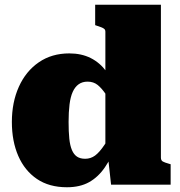

<svg xmlns="http://www.w3.org/2000/svg" viewBox="-20 -778 759 809"><path d="M658 -114Q658 -102 666 -97.5Q674 -93 692 -88L699 -86V0H448L434 -127L424 -110V-644Q424 -652 419.5 -656Q415 -660 407 -663Q399 -666 387 -670L381 -672V-758H658ZM272 -553Q323 -553 362 -533.5Q401 -514 428.5 -476.5Q456 -439 473 -386V-310Q446 -351 427.5 -378.5Q409 -406 391.5 -420Q374 -434 349 -434Q327 -434 311.5 -423Q296 -412 286.5 -391Q277 -370 273 -338Q269 -306 269 -264Q269 -223 272 -194Q275 -165 283 -146Q291 -127 304.5 -118Q318 -109 339 -109Q362 -109 380.5 -122.5Q399 -136 420.5 -168Q442 -200 473 -253V-172Q450 -114 422 -73Q394 -32 355.5 -10.5Q317 11 262 11Q187 11 135.5 -24Q84 -59 57 -121Q30 -183 30 -264Q30 -347 59.5 -412.5Q89 -478 143.5 -515.5Q198 -553 272 -553Z"/></svg>

Font: Roboto Serif 20pt Black
Style: Regular
Weight: 900
Version: Version 1.008